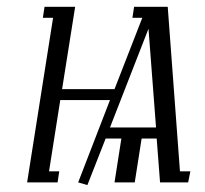

<svg xmlns="http://www.w3.org/2000/svg" viewBox="-20 -532 598 560"><path d="M59.1 0 134.8 -480H105L109.9 -512.2H199.2L161.1 -272H314L395 -480H366.2L371.1 -512.2H469.2L504.9 -32.2H535.2L528.8 0H446.8L437 -127.9H393.1L373 0H314L334 -127.9H288.1L234.9 7.8L208 0L300.8 -240.2H155.8L123 -32.2H152.8L147.9 0ZM300.8 -160.2H435.1L413.1 -448.2Z"/></svg>

Font: Gawaa
Style: Italic
Weight: 400
Designer: T. Christopher White
Version: Version 1.0